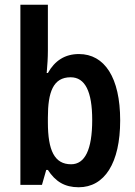

<svg xmlns="http://www.w3.org/2000/svg" viewBox="-20 -780 568 810"><path d="M182 -566V-760H66V0H157L175 -63H182C214 -14 253 10 312 10C421 10 487 -92 487 -272C487 -453 421 -552 313 -552C254 -552 211 -524 182 -472H177C180 -505 182 -538 182 -566ZM278 -454C339 -454 369 -394 369 -274C369 -148 338 -87 280 -87C210 -87 182 -145 182 -264V-284C182 -391 204 -454 278 -454Z"/></svg>

Font: Noto Sans Arabic UI Cn SmBd
Style: Regular
Weight: 600
Width: 3
Designer: Monotype Design Team, Nadine Chahine and Nizar Qandah
Foundry: Monotype Imaging Inc.
Version: Version 2.010